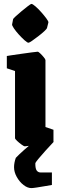

<svg xmlns="http://www.w3.org/2000/svg" viewBox="-20 -738 309 984"><path d="M47 -639Q47 -642 60 -654Q73 -666 91 -681Q109 -696 123.5 -707Q138 -718 141 -718Q147 -718 161.5 -705.5Q176 -693 191.5 -675.5Q207 -658 218 -643Q229 -628 228 -623L221 -595Q220 -590 207 -578Q194 -566 176.5 -552.5Q159 -539 144.5 -529Q130 -519 126 -519Q120 -519 106 -531.5Q92 -544 76.5 -561Q61 -578 51 -593Q41 -608 42 -613ZM107 12Q103 12 90.5 3Q78 -6 67.5 -16Q57 -26 57 -30V-374L15 -388V-451Q15 -451 36.5 -454.5Q58 -458 88 -462Q118 -466 142.5 -469.5Q167 -473 173 -473Q177 -473 186.5 -464Q196 -455 204.5 -444.5Q213 -434 213 -430V-87L254 -73V-11Q254 -11 234 -7.5Q214 -4 186.5 0.5Q159 5 136 8.5Q113 12 107 12ZM141 226Q121 226 100.5 210Q80 194 66 169Q52 144 52 119Q52 96 61 71Q78 53 103.5 30.5Q129 8 156.5 -14Q184 -36 206 -54L255 -11Q235 10 213 34.5Q191 59 176 77Q161 95 161 100Q161 127 168.5 136.5Q176 146 189 146H246V210Q233 212 210.5 216Q188 220 168 223Q148 226 141 226Z"/></svg>

Font: Grenze Gotisch Black
Style: Regular
Weight: 900
Designer: Renata Polastri
Foundry: Omnibus-Type
Version: Version 1.001